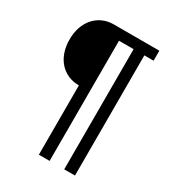

<svg xmlns="http://www.w3.org/2000/svg" viewBox="-200 -816 987 1082"><g transform="rotate(30 294.0 -274.5)"><path d="M221 -302Q181 -302 149 -316.5Q117 -331 94 -357Q71 -383 58.5 -419.5Q46 -456 46 -500Q46 -544 58.5 -580.5Q71 -617 94 -643Q117 -669 149 -683.5Q181 -698 221 -698H516V-633H456V149H386V-633H291V149H221Z"/></g></svg>

Font: IBM Plex Sans Cond
Style: Regular
Weight: 400
Width: 3
Designer: Mike Abbink, Paul van der Laan, Pieter van Rosmalen
Foundry: Bold Monday
Version: Version 1.3